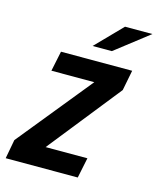

<svg xmlns="http://www.w3.org/2000/svg" viewBox="-132 -765 690 839"><g transform="rotate(15 213.5 -345.0)"><path d="M391 -420 130 -92H319L300 0H-26L-10 -86L262 -421H68L87 -512H409ZM329 -690H453L301 -572H214Z"/></g></svg>

Font: Decalotype SemiBold Italic
Style: Regular
Weight: 600
Italic angle: -12°
Designer: Alfredo Marco Pradil
Foundry: Alfredo Marco Pradil
Version: Version 1.0